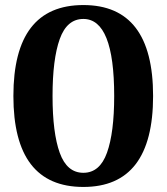

<svg xmlns="http://www.w3.org/2000/svg" viewBox="-20 -730 660 760"><path d="M33 -350Q33 -710 310 -710Q586 -710 586 -350Q586 10 310 10Q33 10 33 -350ZM432 -350Q432 -655 310 -655Q245 -655 216.5 -575.5Q188 -496 188 -350Q188 -204 216.5 -125Q245 -46 310 -46Q375 -46 403.5 -125.5Q432 -205 432 -350Z"/></svg>

Font: Taviraj SemiBold
Style: Regular
Weight: 600
Designer: Katatrad Team
Foundry: CadsonDemak
Version: Version 1.001